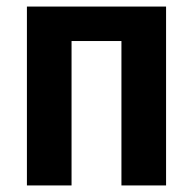

<svg xmlns="http://www.w3.org/2000/svg" viewBox="-20 -565 588 585"><path d="M486 -545H62V0H198V-440H350V0H486Z"/></svg>

Font: Noto Sans Display SemiCondensed
Style: Bold
Weight: 700
Width: 4
Designer: Monotype Design Team
Foundry: Monotype Imaging Inc.
Version: Version 1.900